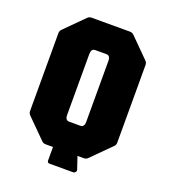

<svg xmlns="http://www.w3.org/2000/svg" viewBox="-137 -766 840 950"><g transform="rotate(20 283.0 -291.0)"><path d="M181.5 0Q170 0 161.5 -8.5L61.5 -108.5Q53.5 -116.5 53.5 -128.5V-538.5Q53.5 -550 61.5 -558.5L161.5 -658.5Q170 -666.5 181.5 -666.5H384Q395.5 -666.5 404 -658.5L504 -558.5Q512.5 -550 512.5 -538.5V-128.5Q512.5 -116.5 504 -108.5L404 -8.5Q395.5 0 384 0ZM233.5 83.5Q221 83.5 221 71V0H350L371.5 64Q374 71.5 369.2 77.5Q364.5 83.5 357.5 83.5ZM253.5 -145H312Q333 -145 333 -173V-493.5Q333 -522 312 -522H253.5Q232.5 -522 232.5 -493.5V-173Q232.5 -145 253.5 -145Z"/></g></svg>

Font: Jaro 24pt
Style: Regular
Weight: 400
Designer: Agyei Archer, Celine Hurka, Mirko Velimirović
Version: Version 1.000